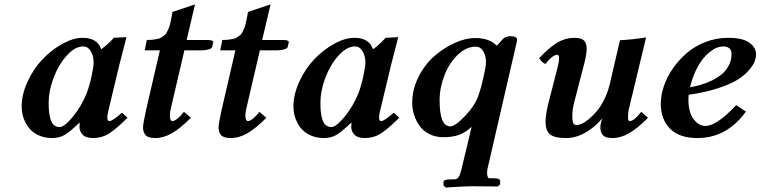

<svg xmlns="http://www.w3.org/2000/svg" viewBox="-20 -615 3442 869"><path d="M373 -194.8Q386.2 -230.5 395 -272.9Q403.8 -315.4 403.8 -331.1Q403.8 -361.8 390.9 -383.3Q377.9 -404.8 356.9 -404.8Q318.8 -404.8 281.5 -362.8Q244.1 -320.8 222.2 -261.7Q200.2 -202.6 200.2 -150.9Q200.2 -127.4 201.9 -110.4Q203.6 -93.3 208.5 -75.9Q213.4 -58.6 223.9 -49.3Q234.4 -40 250 -40Q271.5 -40 310.3 -87.4Q349.1 -134.8 373 -194.8ZM339.8 -39.1Q339.8 -51.8 340.8 -58.1L338.9 -59.1Q293.5 -15.6 270 -2.9Q246.6 9.8 215.8 9.8Q186 9.8 161.9 0.2Q137.7 -9.3 122.3 -23.9Q106.9 -38.6 96.7 -57.9Q86.4 -77.1 82.3 -95.7Q78.1 -114.3 78.1 -131.8Q78.1 -188.5 105.2 -246.6Q132.3 -304.7 172.9 -347.2Q213.4 -389.6 262.5 -416.7Q311.5 -443.8 354 -443.8Q420.9 -443.8 438 -392.1Q467.3 -412.6 495.1 -443.8L549.8 -446.8Q551.8 -446.8 551.8 -443.8L520 -320.8L473.1 -125Q465.8 -99.1 465.8 -83Q465.8 -66.9 475.1 -66.9Q488.8 -66.9 532.2 -105L557.1 -82Q502 -27.8 470.9 -9Q439.9 9.8 401.9 9.8Q368.2 9.8 354 -5.6Q339.8 -21 339.8 -39.1Z M641.6 -119.1 703.6 -387.2H634.8L644.5 -434.1Q660.2 -434.1 672.4 -435.5Q684.6 -437 694.3 -439Q704.1 -440.9 711.7 -446.3Q719.2 -451.7 725.1 -456.1Q731 -460.4 735.6 -470Q740.2 -479.5 743.4 -486.3Q746.6 -493.2 750 -507.6Q753.4 -522 755.4 -532Q757.3 -542 760.7 -561L862.8 -595.2L824.7 -434.1H917.5Q945.3 -434.1 945.3 -424.8L940.4 -402.8Q939 -395.5 924.3 -391.4Q909.7 -387.2 893.6 -387.2H814.5L753.4 -125Q747.1 -97.2 749.5 -82Q752 -66.9 760.7 -66.9Q769 -66.9 783.2 -78.1Q797.4 -89.4 812.5 -108.9L843.8 -82Q796.4 -34.2 758.5 -12.2Q720.7 9.8 682.6 9.8Q664.1 9.8 652.1 5.1Q640.1 0.5 635.3 -8.1Q630.4 -16.6 628.9 -23.4Q627.4 -30.3 627.4 -39.1Q627.4 -54.2 641.6 -119.1Z M983.4 -119.1 1045.4 -387.2H976.6L986.3 -434.1Q1002 -434.1 1014.2 -435.5Q1026.4 -437 1036.1 -439Q1045.9 -440.9 1053.5 -446.3Q1061 -451.7 1066.9 -456.1Q1072.8 -460.4 1077.4 -470Q1082 -479.5 1085.2 -486.3Q1088.4 -493.2 1091.8 -507.6Q1095.2 -522 1097.2 -532Q1099.1 -542 1102.5 -561L1204.6 -595.2L1166.5 -434.1H1259.3Q1287.1 -434.1 1287.1 -424.8L1282.2 -402.8Q1280.8 -395.5 1266.1 -391.4Q1251.5 -387.2 1235.4 -387.2H1156.2L1095.2 -125Q1088.9 -97.2 1091.3 -82Q1093.8 -66.9 1102.5 -66.9Q1110.8 -66.9 1125 -78.1Q1139.2 -89.4 1154.3 -108.9L1185.5 -82Q1138.2 -34.2 1100.3 -12.2Q1062.5 9.8 1024.4 9.8Q1005.9 9.8 993.9 5.1Q981.9 0.5 977.1 -8.1Q972.2 -16.6 970.7 -23.4Q969.2 -30.3 969.2 -39.1Q969.2 -54.2 983.4 -119.1Z M1603 -194.8Q1616.2 -230.5 1625 -272.9Q1633.8 -315.4 1633.8 -331.1Q1633.8 -361.8 1620.8 -383.3Q1607.9 -404.8 1586.9 -404.8Q1548.8 -404.8 1511.5 -362.8Q1474.1 -320.8 1452.1 -261.7Q1430.2 -202.6 1430.2 -150.9Q1430.2 -127.4 1431.9 -110.4Q1433.6 -93.3 1438.5 -75.9Q1443.4 -58.6 1453.9 -49.3Q1464.4 -40 1480 -40Q1501.5 -40 1540.3 -87.4Q1579.1 -134.8 1603 -194.8ZM1569.8 -39.1Q1569.8 -51.8 1570.8 -58.1L1568.8 -59.1Q1523.4 -15.6 1500 -2.9Q1476.6 9.8 1445.8 9.8Q1416 9.8 1391.8 0.2Q1367.7 -9.3 1352.3 -23.9Q1336.9 -38.6 1326.7 -57.9Q1316.4 -77.1 1312.3 -95.7Q1308.1 -114.3 1308.1 -131.8Q1308.1 -188.5 1335.2 -246.6Q1362.3 -304.7 1402.8 -347.2Q1443.4 -389.6 1492.4 -416.7Q1541.5 -443.8 1584 -443.8Q1650.9 -443.8 1668 -392.1Q1697.3 -412.6 1725.1 -443.8L1779.8 -446.8Q1781.7 -446.8 1781.7 -443.8L1750 -320.8L1703.1 -125Q1695.8 -99.1 1695.8 -83Q1695.8 -66.9 1705.1 -66.9Q1718.8 -66.9 1762.2 -105L1787.1 -82Q1731.9 -27.8 1700.9 -9Q1669.9 9.8 1631.8 9.8Q1598.1 9.8 1584 -5.6Q1569.8 -21 1569.8 -39.1Z M2179.7 -332Q2179.7 -362.3 2167.2 -383.1Q2154.8 -403.8 2133.3 -403.8Q2090.3 -403.8 2052 -367.2Q2013.7 -330.6 1991.7 -274.4Q1969.7 -218.3 1969.7 -160.2Q1969.7 -43 2017.6 -43Q2040 -43 2085 -90.3Q2129.9 -137.7 2145.5 -183.1Q2158.7 -220.7 2169.2 -269.3Q2179.7 -317.9 2179.7 -332ZM2068.4 151.9 2114.7 -41Q2085 -14.2 2056.4 -4.2Q2027.8 5.9 1986.3 5.9Q1950.7 5.9 1922.6 -8.5Q1894.5 -22.9 1878.4 -46.1Q1862.3 -69.3 1854 -95.7Q1845.7 -122.1 1845.7 -148.9Q1845.7 -210.4 1874.3 -267.1Q1902.8 -323.7 1945.8 -361.1Q1988.8 -398.4 2038.1 -420.7Q2087.4 -442.9 2130.4 -442.9Q2195.3 -442.9 2228.5 -408.2Q2242.7 -422.4 2247.6 -429.2Q2253.4 -436 2257.6 -439.7Q2261.7 -443.4 2270.5 -447.3Q2279.3 -451.2 2289.6 -451.2Q2320.3 -451.2 2320.3 -435.1Q2320.3 -432.6 2319.1 -426.5Q2317.9 -420.4 2317.4 -418.9L2185.5 152.8Q2184.6 158.2 2184.6 168Q2184.6 191.9 2196.3 191.9H2215.3Q2243.7 191.9 2243.7 204.1V219.2L2233.4 229Q2151.4 228 2113.8 228Q2098.1 228 2069.1 229.5Q2040 231 2018.6 232.4L1997.6 233.9L1987.3 224.1V209Q1987.3 196.8 2018.6 196.8H2037.6Q2049.3 196.8 2056.4 185.1Q2063.5 173.3 2068.4 151.9Z M2621.1 -314.9 2579.1 -152.8Q2570.3 -120.1 2570.3 -87.9Q2570.3 -67.4 2574.5 -58.1Q2578.6 -48.8 2590.3 -48.8Q2599.6 -48.8 2614 -55.4Q2628.4 -62 2646.7 -77.1Q2665 -92.3 2682.4 -113.3Q2699.7 -134.3 2715.6 -166.5Q2731.4 -198.7 2740.2 -235.8L2786.1 -433.1Q2800.8 -433.1 2840.8 -437.3Q2880.9 -441.4 2904.3 -445.8L2827.1 -125Q2822.3 -106 2822.3 -83Q2822.3 -66.9 2830.1 -66.9Q2849.6 -66.9 2882.3 -108.9L2913.1 -82Q2865.7 -34.2 2827.6 -12.2Q2789.6 9.8 2751.5 9.8Q2733.4 9.8 2721.7 5.1Q2710 0.5 2705.1 -8.1Q2700.2 -16.6 2698.7 -23.4Q2697.3 -30.3 2697.3 -39.1Q2697.3 -57.1 2706.5 -79.1Q2627 9.8 2541.5 9.8Q2489.3 9.8 2469.2 -7.1Q2449.2 -23.9 2449.2 -64Q2449.2 -91.8 2460.4 -141.1L2503.4 -309.1Q2510.3 -335.9 2510.3 -351.1Q2510.3 -367.2 2502.4 -367.2Q2481.4 -367.2 2448.2 -325.2Q2430.7 -334 2420.4 -352.1Q2471.2 -404.8 2505.9 -424.3Q2540.5 -443.8 2580.1 -443.8Q2598.6 -443.8 2610.6 -439.2Q2622.6 -434.6 2627.4 -426Q2632.3 -417.5 2633.8 -410.6Q2635.3 -403.8 2635.3 -395Q2635.3 -366.7 2621.1 -314.9Z M3291 -370.1Q3291 -404.8 3252 -404.8Q3239.3 -404.8 3224.6 -399.2Q3210 -393.6 3192.6 -379.9Q3175.3 -366.2 3159.2 -345.7Q3143.1 -325.2 3127.9 -292.7Q3112.8 -260.3 3103 -220.2Q3127.4 -224.1 3151.1 -231Q3174.8 -237.8 3200.9 -250.2Q3227.1 -262.7 3246.3 -278.6Q3265.6 -294.4 3278.3 -318.4Q3291 -342.3 3291 -370.1ZM3401.9 -369.1Q3401.9 -355.5 3396.5 -339.4Q3391.1 -323.2 3371.8 -299.8Q3352.5 -276.4 3321.3 -256.1Q3290 -235.8 3231.7 -216.3Q3173.3 -196.8 3096.7 -186Q3095.7 -178.2 3095.7 -167Q3095.7 -106.9 3119.1 -75.9Q3142.6 -44.9 3172.9 -44.9Q3223.6 -44.9 3312 -139.2L3356 -109.9Q3269.5 9.8 3136.7 9.8Q3053.7 9.8 3012.2 -33Q2970.7 -75.7 2970.7 -145Q2970.7 -183.1 2984.4 -224.4Q2998 -265.6 3025.1 -304.7Q3052.2 -343.8 3088.4 -375Q3124.5 -406.2 3173.3 -425Q3222.2 -443.8 3274.9 -443.8Q3341.3 -443.8 3371.6 -421.9Q3401.9 -399.9 3401.9 -369.1Z"/></svg>

Font: Linux Libertine
Style: Bold Italic
Weight: 700
Italic angle: -11.5°
Designer: Philipp H. Poll
Foundry: Philipp H. Poll
Version: Version 4.0.5